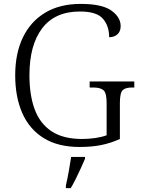

<svg xmlns="http://www.w3.org/2000/svg" viewBox="-20 -744 722 985"><path d="M388 10Q277 10 203.5 -36Q130 -82 94 -164.5Q58 -247 58 -358Q58 -470 97.5 -552Q137 -634 212 -679Q287 -724 394 -724Q503 -724 551 -690Q599 -656 599 -610Q599 -583 582.5 -568Q566 -553 540 -553Q540 -611 508 -648Q476 -685 390 -685Q262 -685 196.5 -599Q131 -513 131 -358Q131 -256 158 -183Q185 -110 244.5 -70.5Q304 -31 401 -31Q436 -31 469.5 -36Q503 -41 527 -50V-216Q527 -267 511 -281Q495 -295 460 -295H440V-326H669V-295H656Q623 -295 609 -281Q595 -267 595 -214V-31Q549 -10 500 0Q451 10 388 10ZM318 208Q326 173 333 134Q340 95 345 61H416V71Q407 92 394.5 119.5Q382 147 368.5 174Q355 201 343 221H318Z"/></svg>

Font: Noto Serif Hentaigana Light
Style: Regular
Weight: 300
Designer: Kazuhiro Yamada
Foundry: nipponia
Version: Version 1.000; ttfautohint (v1.8.4.7-5d5b)